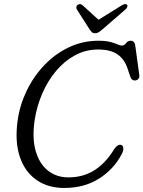

<svg xmlns="http://www.w3.org/2000/svg" viewBox="-20 -917 711 952"><path d="M583 -197.5Q591 -193.5 591.5 -181.2Q592 -169 583 -152Q544 -77.5 470.8 -31.2Q397.5 15 298.5 15Q217 15 159.8 -25.5Q102.5 -66 77.8 -141Q53 -216 67.5 -320.5Q78.5 -397.5 113 -468.5Q147.5 -539.5 200.8 -595Q254 -650.5 322.2 -682.8Q390.5 -715 468.5 -715Q504 -715 526.8 -709Q549.5 -703 563 -697Q576.5 -691 584 -691Q596.5 -691 604.8 -703Q613 -715 628.5 -715Q648 -715 651 -688.5L671 -542.5Q672 -531.5 665 -524.8Q658 -518 648.5 -518Q631.5 -518 626 -537L613 -575.5Q597.5 -623.5 562.5 -647.5Q527.5 -671.5 466.5 -671.5Q405 -671.5 352.2 -643Q299.5 -614.5 258.2 -565.5Q217 -516.5 189.8 -453.8Q162.5 -391 152 -322.5Q138.5 -233 156.8 -169Q175 -105 217.5 -71.2Q260 -37.5 319 -37.5Q392 -37.5 448 -72.8Q504 -108 546.5 -178Q566.5 -205.5 583 -197.5ZM488 -771.5Q477.5 -762.5 469.2 -757.2Q461 -752 451.5 -752Q441.5 -752 436 -757.2Q430.5 -762.5 424 -771.5L361 -870.5Q357 -877.5 359 -884Q361 -890.5 366 -893.5Q377.5 -901 389.5 -891L468.5 -819L584.5 -891Q602 -901 609.5 -893.5Q613 -890.5 611.5 -884Q610 -877.5 602.5 -870.5Z"/></svg>

Font: Fraunces 9pt S100 Light
Style: Italic
Weight: 300
Italic angle: -16°
Version: Version 1.000; ttfautohint (v1.8.3)